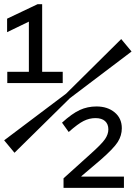

<svg xmlns="http://www.w3.org/2000/svg" viewBox="-20 -675 654 925"><path d="M15.1 -274.9V-329.1H119.1V-570.8L14.2 -520V-585L161.1 -654.8H183.1V-329.1H282.2V-274.9ZM316.9 -202.1 49.8 61 0 1 298.8 -224.1 564 -486.8 613.8 -426.8ZM286.1 230V184.1L416 66.9Q470.2 18.6 486.1 -4.9Q502 -28.3 502 -51.8Q502 -77.1 486.1 -91.6Q470.2 -106 439.9 -106Q410.6 -106 383.1 -92.3Q355.5 -78.6 311 -39.1L278.8 -84Q327.1 -127.9 364.3 -145Q401.4 -162.1 444.8 -162.1Q498 -162.1 532.5 -133.5Q566.9 -105 566.9 -57.1Q566.9 -22 547.4 9Q527.8 40 465.8 94.2L372.1 173.8V175.8H577.1V230Z"/></svg>

Font: IntelOne Mono
Style: Regular
Weight: 400
Designer: Fred Shallcrass
Foundry: Frere-Jones Type LLC
Version: Version 1.200;hotconv 1.1.0;makeotfexe 2.6.0;FJTRelease1.2